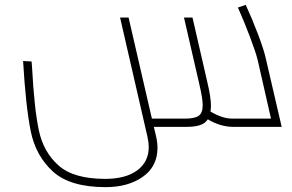

<svg xmlns="http://www.w3.org/2000/svg" viewBox="-20 -522 1201 790"><path d="M1139 0H940Q887 0 835 -31Q824 -14 802.5 -7Q781 0 747 0H613L622 38Q628 64 628 86Q628 163 567.5 205.5Q507 248 415 248Q268 248 197.5 183.5Q127 119 106.5 18Q86 -83 75 -271L110 -269L112 -243Q121 -74 140 15Q159 104 221 159Q283 214 413 214Q497 214 544.5 179Q592 144 592 83Q592 65 587 42L474 -450H509L605 -34H742Q781 -34 797.5 -45.5Q814 -57 814 -89Q814 -117 800 -176L737 -450H772L834 -180Q848 -121 848 -86Q848 -77 846 -63Q895 -34 935 -34H1095L1040 -276Q1032 -308 1009 -369Q986 -430 959 -491L991 -502Q1017 -446 1041.5 -381.5Q1066 -317 1074 -280Z"/></svg>

Font: Cairo ExtraLight
Style: Italic
Weight: 275
Italic angle: -13°
Designer: Mohamed Gaber, Accademia di Belle Arti di Urbino and others
Foundry: Kief Type Foundry, Accademia di Belle Arti di Urbino and others
Version: Version 3.011